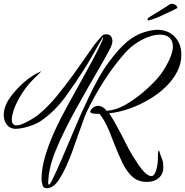

<svg xmlns="http://www.w3.org/2000/svg" viewBox="-26 -848 988 1025"><path d="M224 157Q221 157 213 155Q201 151 198 126Q196 121 196 115Q196 109 196 102Q196 94 196.5 86Q197 78 198 70Q203 19 223 -39Q242 -97 270.5 -158.5Q299 -220 334 -283L403 -408Q437 -469 468.5 -527Q500 -585 522 -636Q523 -638 524 -643.5Q525 -649 523 -649Q520 -644 507 -621.5Q494 -599 478 -570.5Q462 -542 447.5 -517.5Q433 -493 427 -484Q377 -405 323.5 -331.5Q270 -258 199 -207Q180 -193 154 -182.5Q128 -172 101.5 -166Q75 -160 55 -160Q26 -162 10 -183Q-6 -204 -6 -235Q-6 -263 8 -294Q19 -318 45.5 -350.5Q72 -383 109 -414.5Q146 -446 190 -466Q193 -468 193.5 -467.5Q194 -467 192 -465L183 -455Q124 -401 93.5 -352.5Q63 -304 49 -266Q37 -230 37 -210Q37 -176 67 -179Q82 -180 106 -191.5Q130 -203 152 -217Q174 -231 185 -241Q231 -279 277 -335Q323 -391 365 -449Q388 -481 413.5 -517.5Q439 -554 461.5 -586Q484 -618 499 -635L518 -656Q526 -665 540 -665Q559 -665 566.5 -654Q574 -643 574 -629Q574 -620 571.5 -611.5Q569 -603 565 -595Q543 -552 513 -500Q482 -447 449 -389.5Q416 -332 383 -272Q349 -211 321 -154Q292 -96 270.5 -42.5Q249 11 240 55Q233 88 232 113Q231 116 231 122Q231 138 236 138Q240 138 251 116.5Q262 95 275.5 65Q289 35 301 7Q315 -25 334 -70Q353 -115 372.5 -160.5Q392 -206 407 -241Q423 -276 447 -327Q471 -378 499.5 -429.5Q528 -481 557 -519Q599 -576 636.5 -611Q674 -646 712.5 -664Q751 -682 798 -688Q802 -689 806 -689Q810 -689 814 -689Q870 -689 906 -652.5Q942 -616 942 -557Q943 -511 921 -467.5Q899 -424 861 -386.5Q823 -349 776 -321Q724 -289 667.5 -269Q611 -249 557 -243Q571 -222 585.5 -196.5Q600 -171 612 -148Q629 -117 644 -86Q659 -55 683 -15Q697 8 714 33Q731 58 749 75Q767 92 783 92Q797 92 807 63Q815 38 816.5 9.5Q818 -19 818 -36Q818 -41 821.5 -42.5Q825 -44 826 -36Q828 -25 837 -5Q846 15 846 45Q846 78 826.5 97.5Q807 117 781 121Q775 122 769.5 122.5Q764 123 758 123Q713 123 682.5 97Q652 71 628 22Q604 -27 578 -95Q561 -143 542 -181.5Q523 -220 505 -240Q473 -240 462 -244Q459 -246 456.5 -248.5Q454 -251 457 -256Q461 -267 473.5 -275Q486 -283 498 -283Q522 -283 544 -256Q595 -261 642.5 -288Q690 -315 741 -358Q782 -393 814.5 -429.5Q847 -466 874 -521Q897 -568 897 -599Q897 -631 878.5 -647Q860 -663 828 -663Q815 -663 801 -660.5Q787 -658 773 -653Q739 -642 705 -620Q671 -598 643 -567Q580 -496 528.5 -415Q477 -334 437 -251Q427 -229 415 -194Q408 -175 398 -147Q388 -119 377.5 -89.5Q367 -60 359 -37Q343 6 326 43Q309 80 291 108Q273 136 255 147Q249 151 241 154Q233 157 224 157ZM768 -739Q760 -739 762 -748Q763 -749 764 -751Q765 -753 767 -754Q782 -763 803 -776Q824 -789 843.5 -801Q863 -813 870 -818Q876 -823 883 -826Q890 -829 897 -827Q911 -824 916.5 -816.5Q922 -809 921 -806Q920 -804 903.5 -796Q887 -788 865.5 -778Q844 -768 827 -760Q821 -757 807.5 -752Q794 -747 782.5 -743Q771 -739 768 -739Z"/></svg>

Font: Birthstone Bounce
Style: Regular
Weight: 400
Designer: Robert E. Leuschke
Foundry: Rob Leuschke
Version: Version 1.010; ttfautohint (v1.8.3)